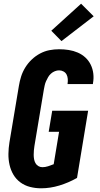

<svg xmlns="http://www.w3.org/2000/svg" viewBox="-20 -1009 540 1037"><path d="M202 8Q171 8 142 0.5Q113 -7 90 -24Q67 -41 52.5 -65.5Q38 -90 31.5 -119Q25 -148 25.5 -178.5Q26 -209 31 -240L82 -545Q86 -570 94 -595.5Q102 -621 116.5 -644.5Q131 -668 151.5 -687.5Q172 -707 196.5 -720Q221 -733 247 -738Q273 -743 299 -743Q326 -743 351.5 -739Q377 -735 400 -725Q423 -715 441 -698.5Q459 -682 470 -659.5Q481 -637 484 -611Q487 -585 482 -559Q482 -558 482 -557Q482 -556 482 -555H345Q345 -556 345 -556Q345 -556 345 -557Q347 -570 346 -583Q345 -596 339.5 -606.5Q334 -617 323 -623Q312 -629 299 -629Q288 -629 276.5 -624.5Q265 -620 255.5 -611.5Q246 -603 240 -592.5Q234 -582 229 -571Q224 -560 221.5 -548.5Q219 -537 217 -526L166 -221Q164 -209 163 -197Q162 -185 162 -173Q162 -161 164 -149.5Q166 -138 171.5 -128Q177 -118 187 -112Q197 -106 209 -106Q224 -106 239.5 -111Q255 -116 270 -122L299 -297H243L262 -411H456L396 -48Q350 -22 300.5 -7Q251 8 202 8ZM312 -787 257 -843 418 -989 486 -921Z"/></svg>

Font: Iosevka SS04 Heavy
Style: Italic
Weight: 900
Italic angle: -9°
Monospace: yes
Designer: Belleve Invis
Foundry: Belleve Invis
Version: Version 19.0.0; ttfautohint (v1.8.4)